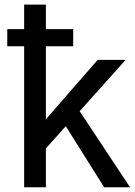

<svg xmlns="http://www.w3.org/2000/svg" viewBox="-20 -791 569 811"><path d="M10.7 -595.7V-668H82V-771.5H173.8V-668H289.1V-595.7H173.8V-287.1L392.6 -538.1H510.7L316.4 -321.3L529.3 0H419.9L257.8 -257.8L173.8 -164.1V0H82V-595.7Z"/></svg>

Font: Gothic A1 Medium
Style: Regular
Weight: 500
Designer: HanYang I&C Co.,Ltd.
Foundry: HanYang I&C Co.,Ltd.
Version: Version 2.50